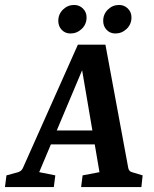

<svg xmlns="http://www.w3.org/2000/svg" viewBox="-35 -754 622 774"><path d="M156 -228H379L392 -172H135ZM482 -77Q483 -71 487 -66Q491 -61 500 -59L540 -47L535 0H292L298 -47L366 -60L286 -530H321L123 -60L188 -47L182 0H-15L-9 -47L35 -59Q51 -63 57 -76L279 -574H390ZM430 -619Q409 -619 395 -633.5Q381 -648 381 -670Q381 -697 400 -715.5Q419 -734 445 -734Q466 -734 480.5 -719.5Q495 -705 495 -684Q495 -656 475.5 -637.5Q456 -619 430 -619ZM249 -619Q228 -619 214 -633.5Q200 -648 200 -670Q200 -697 219 -715.5Q238 -734 264 -734Q285 -734 299.5 -719.5Q314 -705 314 -684Q314 -656 294.5 -637.5Q275 -619 249 -619Z"/></svg>

Font: Yrsa SemiBold
Style: Italic
Weight: 600
Italic angle: -7.10001°
Version: Version 2.004